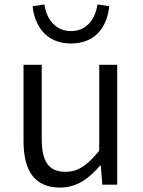

<svg xmlns="http://www.w3.org/2000/svg" viewBox="-20 -832 642 865"><path d="M251 13C326 13 380 -27 431 -86H434L441 0H508V-540H427V-153C373 -87 332 -58 275 -58C200 -58 168 -103 168 -207V-540H86V-197C86 -59 138 13 251 13ZM300 -636C418 -636 465 -723 472 -804L419 -812C411 -753 375 -692 300 -692C225 -692 188 -753 180 -812L127 -804C135 -723 182 -636 300 -636Z"/></svg>

Font: Noto Sans KR DemiLight
Style: Regular
Weight: 350
Designer: Ryoko NISHIZUKA 西塚涼子 (kana, bopomofo & ideographs); Paul D. Hunt (Latin, Greek & Cyrillic); Sandoll Communications 산돌커뮤니
Foundry: Adobe
Version: Version 2.004;hotconv 1.0.118;makeotfexe 2.5.65603